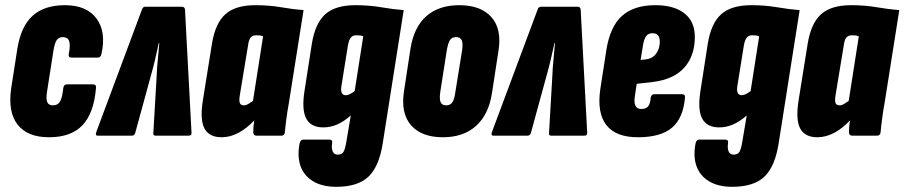

<svg xmlns="http://www.w3.org/2000/svg" viewBox="-20 -523 3486 740"><path d="M169 6Q86 6 48 -42.5Q10 -91 23 -182L47 -336Q61 -422 106 -462.5Q151 -503 230 -503Q314 -503 352 -451.5Q390 -400 371 -315Q368 -301 357 -301H257Q242 -301 245 -315Q252 -349 246.5 -364.5Q241 -380 222 -380Q207 -380 199 -369Q191 -358 186 -328L161 -168Q157 -140 162.5 -128.5Q168 -117 184 -117Q203 -117 211.5 -132Q220 -147 224 -184Q226 -198 238 -198H337Q352 -198 350 -184Q342 -87 298 -40.5Q254 6 169 6Z M357 0Q346 0 351 -14L527 -486Q530 -497 540 -497H681Q692 -497 693 -486L718 -14Q720 0 707 0H581Q569 0 571 -10L584 -234Q585 -261 588 -290.5Q591 -320 594 -357H592Q584 -320 577 -290.5Q570 -261 562 -233L501 -10Q498 0 487 0Z M834 6Q786 6 768 -28Q750 -62 762 -137L797 -355Q810 -434 849 -468.5Q888 -503 964 -503Q1018 -503 1064 -495Q1110 -487 1150 -484L1094 -130Q1088 -97 1084 -67Q1080 -37 1078 -14Q1077 0 1064 0H970Q956 0 956 -14Q956 -23 957 -35Q958 -47 960 -59Q931 -28 899 -11Q867 6 834 6ZM921 -117Q928 -117 936.5 -122Q945 -127 955 -134L994 -383Q986 -386 980.5 -386.5Q975 -387 968 -387Q954 -387 946.5 -379Q939 -371 936 -348L904 -154Q901 -134 904.5 -125.5Q908 -117 921 -117Z M1350 -503Q1403 -503 1449.5 -495Q1496 -487 1536 -484L1455 30Q1441 119 1400 158Q1359 197 1276 197Q1222 197 1186.5 175.5Q1151 154 1138 116Q1125 78 1135 29Q1138 15 1149 15H1248Q1263 15 1260 29Q1257 49 1262.5 61Q1268 73 1281 73Q1297 73 1303.5 63Q1310 53 1315 23L1332 -78Q1306 -55 1280 -43.5Q1254 -32 1226 -32Q1178 -32 1160 -66.5Q1142 -101 1154 -175L1182 -355Q1195 -434 1234 -468.5Q1273 -503 1350 -503ZM1313 -156Q1326 -156 1347 -172L1380 -383Q1373 -386 1366.5 -386.5Q1360 -387 1352 -387Q1340 -387 1332.5 -378.5Q1325 -370 1321 -348L1296 -192Q1290 -156 1313 -156Z M1687 6Q1605 6 1564.5 -40Q1524 -86 1537 -171L1562 -335Q1575 -418 1623 -460.5Q1671 -503 1750 -503Q1833 -503 1874 -457Q1915 -411 1901 -326L1876 -163Q1863 -81 1814.5 -37.5Q1766 6 1687 6ZM1700 -117Q1715 -117 1723 -128Q1731 -139 1735 -168L1761 -329Q1765 -356 1759.5 -368Q1754 -380 1738 -380Q1722 -380 1714.5 -369Q1707 -358 1702 -329L1677 -169Q1673 -142 1678 -129.5Q1683 -117 1700 -117Z M1882 0Q1871 0 1876 -14L2052 -486Q2055 -497 2065 -497H2206Q2217 -497 2218 -486L2243 -14Q2245 0 2232 0H2106Q2094 0 2096 -10L2109 -234Q2110 -261 2113 -290.5Q2116 -320 2119 -357H2117Q2109 -320 2102 -290.5Q2095 -261 2087 -233L2026 -10Q2023 0 2012 0Z M2439 6Q2353 6 2316.5 -41.5Q2280 -89 2294 -182L2317 -330Q2331 -420 2377 -461.5Q2423 -503 2506 -503Q2578 -503 2618 -471.5Q2658 -440 2658 -381Q2658 -308 2617.5 -262.5Q2577 -217 2496 -207L2434 -200L2427 -153Q2423 -128 2429 -115.5Q2435 -103 2452 -103Q2469 -103 2477.5 -112.5Q2486 -122 2488 -146Q2490 -160 2502 -160H2608Q2622 -160 2620 -146Q2613 -67 2569.5 -30.5Q2526 6 2439 6ZM2449 -292 2468 -294Q2495 -297 2509 -316.5Q2523 -336 2523 -362Q2523 -395 2495 -395Q2479 -395 2470.5 -384Q2462 -373 2458 -347Z M2876 -503Q2929 -503 2975.5 -495Q3022 -487 3062 -484L2981 30Q2967 119 2926 158Q2885 197 2802 197Q2748 197 2712.5 175.5Q2677 154 2664 116Q2651 78 2661 29Q2664 15 2675 15H2774Q2789 15 2786 29Q2783 49 2788.5 61Q2794 73 2807 73Q2823 73 2829.5 63Q2836 53 2841 23L2858 -78Q2832 -55 2806 -43.5Q2780 -32 2752 -32Q2704 -32 2686 -66.5Q2668 -101 2680 -175L2708 -355Q2721 -434 2760 -468.5Q2799 -503 2876 -503ZM2839 -156Q2852 -156 2873 -172L2906 -383Q2899 -386 2892.5 -386.5Q2886 -387 2878 -387Q2866 -387 2858.5 -378.5Q2851 -370 2847 -348L2822 -192Q2816 -156 2839 -156Z M3130 6Q3082 6 3064 -28Q3046 -62 3058 -137L3093 -355Q3106 -434 3145 -468.5Q3184 -503 3260 -503Q3314 -503 3360 -495Q3406 -487 3446 -484L3390 -130Q3384 -97 3380 -67Q3376 -37 3374 -14Q3373 0 3360 0H3266Q3252 0 3252 -14Q3252 -23 3253 -35Q3254 -47 3256 -59Q3227 -28 3195 -11Q3163 6 3130 6ZM3217 -117Q3224 -117 3232.5 -122Q3241 -127 3251 -134L3290 -383Q3282 -386 3276.5 -386.5Q3271 -387 3264 -387Q3250 -387 3242.5 -379Q3235 -371 3232 -348L3200 -154Q3197 -134 3200.5 -125.5Q3204 -117 3217 -117Z"/></svg>

Font: Sofia Sans Extra Condensed Black
Style: Italic
Weight: 900
Italic angle: -9°
Version: Version 4.100